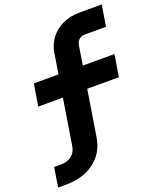

<svg xmlns="http://www.w3.org/2000/svg" viewBox="-163 -831 926 1112"><g transform="rotate(-20 300.0 -275.0)"><path d="M0 180 19 60H62Q102 60 128 39Q154 18 159 -19L204 -300H52L74 -435H226L246 -560Q254 -611 284 -649.5Q314 -688 360 -709Q406 -730 463 -730H600L579 -600H447Q427 -600 413 -587.5Q399 -575 395 -555L376 -435H571L549 -300H354L308 -14Q293 76 223.5 128Q154 180 48 180Z"/></g></svg>

Font: JetBrains Mono NL ExtraBold
Style: Italic
Weight: 800
Italic angle: -9°
Monospace: yes
Designer: Philipp Nurullin, Konstantin Bulenkov
Foundry: JetBrains
Version: Version 2.305; ttfautohint (v1.8.4.7-5d5b)